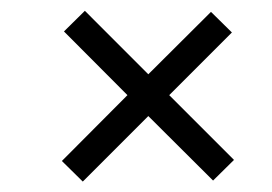

<svg xmlns="http://www.w3.org/2000/svg" viewBox="-20 -487 509 359"><path d="M134.8 -147.5 95.7 -186 218.3 -309.1 99.6 -428.2 138.7 -466.8 257.3 -348.1 374.5 -464.8 413.6 -426.3 296.4 -309.1 417.5 -188 378.4 -149.4 257.3 -270Z"/></svg>

Font: Elstob 6pt Medium
Style: Italic
Weight: 500
Italic angle: -20°
Designer: Peter S. Baker
Version: Version 1.015